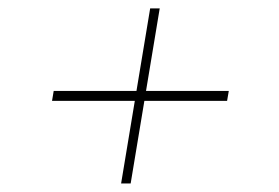

<svg xmlns="http://www.w3.org/2000/svg" viewBox="-20 -510 656 452"><path d="M265.1 -78.1 333.5 -490.2H356L287.6 -78.1ZM102.5 -272.5 106.4 -295.9H518.6L514.6 -272.5Z"/></svg>

Font: Inter 20pt Thin
Style: Italic
Weight: 250
Italic angle: -9.3988°
Version: Version 4.001;git-66647c0bb